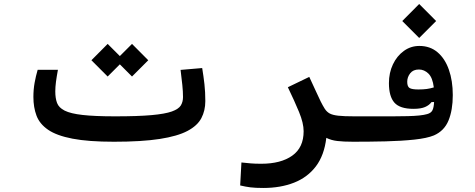

<svg xmlns="http://www.w3.org/2000/svg" viewBox="-20 -707 2384 963"><path d="M551.3 3.9Q423.3 3.9 343.5 -11.5Q263.7 -26.9 221.2 -56.2Q178.7 -85.4 163.1 -127Q147.5 -168.5 147.5 -220.7Q147.5 -258.3 153.6 -292Q159.7 -325.7 168.9 -356.9H270.5Q264.2 -322.8 260.7 -296.4Q257.3 -270 257.3 -248.5Q257.3 -214.4 266.1 -190.7Q274.9 -167 304.4 -152.1Q334 -137.2 394.3 -130.4Q454.6 -123.5 557.1 -123.5Q671.9 -123.5 740 -129.6Q808.1 -135.7 842 -147.9Q876 -160.2 887 -178.2Q897.9 -196.3 897.9 -220.2Q897.9 -247.6 894.5 -280.5Q891.1 -313.5 885.7 -356.4L994.1 -365.7Q1001 -323.7 1005.4 -284.7Q1009.8 -245.6 1009.8 -199.7Q1009.8 -152.3 990 -114.5Q970.2 -76.7 920.4 -50.3Q870.6 -23.9 781 -10Q691.4 3.9 551.3 3.9ZM642.1 -323.2 581.1 -384.3 520 -323.2 438.5 -404.8 520 -486.8 581.1 -425.8 642.1 -486.8 723.6 -404.8Z M1616.7 -15.6Q1606.4 71.8 1564.5 127.2Q1522.5 182.6 1454.8 209.2Q1387.2 235.8 1300.3 235.8Q1261.2 235.8 1236.3 232.7Q1211.4 229.5 1184.6 223.1L1190.9 107.9Q1218.8 110.8 1238.3 112.5Q1257.8 114.3 1290.5 114.3Q1388.7 114.3 1445.8 73.7Q1502.9 33.2 1502.9 -48.8Q1502.9 -89.4 1480 -145Q1457 -200.7 1423.8 -269.5L1531.2 -321.3Q1552.2 -276.9 1565.4 -247.3Q1578.6 -217.8 1588.6 -197.8Q1598.6 -177.7 1609.4 -160.6Q1619.1 -146 1633.5 -137.9Q1647.9 -129.9 1676.5 -126.7Q1705.1 -123.5 1757.8 -123.5Q1776.4 -123.5 1785.4 -110.8Q1794.4 -98.1 1794.4 -67.9Q1794.4 -29.3 1782 -12.7Q1769.5 3.9 1752 3.9Q1702.6 3.9 1671.9 0.2Q1641.1 -3.4 1616.7 -15.6Z M1748.5 3.9 1757.8 -123.5Q1785.2 -123.5 1811 -123.5Q1836.9 -123.5 1861.3 -123.5Q1959 -123 2025.9 -124.5Q2092.8 -126 2122.6 -134.8Q2142.1 -140.1 2148.9 -153.8Q2155.8 -167.5 2157.2 -195.3L2144 -194.8Q2133.3 -179.7 2112.3 -170.4Q2091.3 -161.1 2053.7 -161.1Q1985.4 -161.1 1958 -192.4Q1930.7 -223.6 1930.7 -290Q1930.7 -341.8 1950.7 -384Q1970.7 -426.3 2005.4 -451.4Q2040 -476.6 2083.5 -476.6Q2137.2 -476.6 2174.6 -444.8Q2211.9 -413.1 2231.4 -357.4Q2251 -301.8 2251 -230Q2251 -154.8 2229.5 -102.5Q2208 -50.3 2156.2 -27.8Q2122.1 -13.7 2058.3 -6.8Q1994.6 0 1914.1 2Q1833.5 3.9 1748.5 3.9ZM2155.8 -268.6Q2149.9 -317.4 2128.9 -337.9Q2107.9 -358.4 2081.1 -358.4Q2052.2 -358.4 2037.4 -339.4Q2022.5 -320.3 2022.5 -296.9Q2022.5 -272.9 2034.2 -265.6Q2045.9 -258.3 2078.6 -258.3Q2102.5 -258.3 2120.4 -260.7Q2138.2 -263.2 2155.8 -268.6ZM2082.5 -516.6 1997.6 -601.6 2082.5 -687 2167.5 -601.6Z"/></svg>

Font: Cascadia Code SemiBold
Style: Regular
Weight: 600
Monospace: yes
Designer: Aaron Bell
Foundry: Saja Typeworks
Version: Version 2404.023; ttfautohint (v1.8.4)